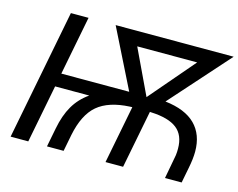

<svg xmlns="http://www.w3.org/2000/svg" viewBox="-96 -833 1216 979"><g transform="rotate(15 512.0 -344.0)"><path d="M747.1 -377.4Q853.5 -365.2 906.5 -312.3Q959.5 -259.3 959.5 -169.4Q959.5 -131.8 949.2 -80.6L933.6 0H845.7L869.1 -126.5Q870.6 -135.7 870.8 -144.5Q871.1 -153.3 871.1 -161.6Q871.1 -232.9 827.1 -267.1Q783.2 -301.3 691.4 -305.2L684.1 -305.7L624.5 0H531.7L591.3 -305.7L578.1 -305.2Q467.8 -299.8 408.9 -250Q350.1 -200.2 327.6 -87.9L310.5 0H222.7L242.2 -100.1Q255.9 -171.4 284.9 -221.4Q314 -271.5 363.8 -306.2H183.6L124 0H30.8L164.6 -688H257.8L197.3 -377.4H555.7L400.9 -688H1023.9ZM535.2 -611.8 647.9 -374 851.6 -611.8Z"/></g></svg>

Font: Arimo
Style: Italic
Weight: 400
Italic angle: -12°
Designer: Steve Matteson
Foundry: Monotype Imaging Inc.
Version: Version 1.33